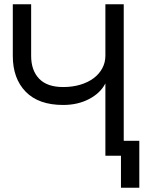

<svg xmlns="http://www.w3.org/2000/svg" viewBox="-20 -730 745 900"><path d="M547 150V0H474V-339Q451 -294 398 -266Q345 -238 276 -238Q161 -238 100.5 -300Q40 -362 40 -468V-710H126V-468Q126 -400 163.5 -361Q201 -322 276 -322Q320 -322 356.5 -333Q393 -344 419 -363.5Q445 -383 459.5 -410Q474 -437 474 -469V-710H560V-70H633V150Z"/></svg>

Font: Geist
Style: Regular
Weight: 400
Designer: Basement.studio, Andrés Briganti, Mateo Zaragoza
Foundry: Basement.studio, Vercel, Andrés Briganti, Guido Ferreyra, Mateo Zaragoza
Version: Version 1.401